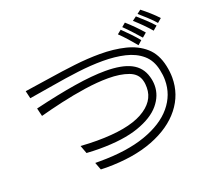

<svg xmlns="http://www.w3.org/2000/svg" viewBox="-141 -1039 1292 1200"><g transform="rotate(-20 504.5 -439.5)"><path d="M982 -751Q963 -774 933.5 -801Q904 -828 881 -848L906 -867Q933 -846 960.5 -821.5Q988 -797 1009 -774ZM940 -715Q919 -740 892.5 -766.5Q866 -793 839 -817L866 -837Q890 -816 918 -790Q946 -764 968 -739ZM862 -697Q842 -720 814.5 -750Q787 -780 763 -803L788 -824Q814 -801 839.5 -775.5Q865 -750 890 -721ZM820 -662Q798 -689 772 -718Q746 -747 722 -770L748 -791Q771 -769 798.5 -740.5Q826 -712 847 -686ZM344 -63Q525 -63 649 -106.5Q773 -150 837 -226.5Q901 -303 901 -401Q901 -418 899 -435Q897 -452 893 -470Q879 -538 834 -576.5Q789 -615 722.5 -630.5Q656 -646 576 -646Q496 -646 408.5 -635Q321 -624 234.5 -609Q148 -594 71 -582L59 -633Q138 -644 226 -658Q314 -672 403 -682.5Q492 -693 574 -693Q665 -693 741 -674.5Q817 -656 869.5 -610Q922 -564 940 -480Q949 -438 949 -400Q949 -288 879.5 -200Q810 -112 681 -62Q552 -12 371 -12Q361 -12 352 -12.5Q343 -13 333 -13L314 -63ZM264 -194Q293 -192 320 -191Q347 -190 372 -190Q575 -190 676.5 -246Q778 -302 778 -396Q778 -407 777 -418.5Q776 -430 773 -441Q761 -492 705.5 -512.5Q650 -533 571 -533Q498 -533 414 -520.5Q330 -508 249 -489.5Q168 -471 102 -453L89 -507Q244 -544 363 -563Q482 -582 569 -582Q679 -582 740 -550.5Q801 -519 820 -452Q829 -422 829 -392Q829 -324 780.5 -266Q732 -208 630.5 -172.5Q529 -137 370 -137Q329 -137 284 -140Z"/></g></svg>

Font: Train One
Style: Regular
Weight: 400
Designer: Fontworks Inc.
Foundry: Fontworks Inc.
Version: Version 1.100